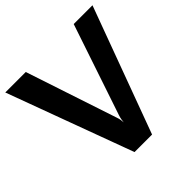

<svg xmlns="http://www.w3.org/2000/svg" viewBox="-196 -939 1107 1107"><g transform="rotate(-45 358.0 -385.0)"><path d="M286.5 0 2.5 -770H169.5L354.5 -212.5Q360 -197 361.5 -185.2Q363 -173.5 363.5 -165Q364.5 -173.5 366.2 -185.5Q368 -197.5 373 -213L560.5 -770H713.5L429.5 0Z"/></g></svg>

Font: Junction
Style: Bold
Weight: 700
Designer: Caroline Hadilaksono
Foundry: Caroline Hadilaksono, Tyler Finck, The League of Moveable Type
Version: Version 2.000; ttfautohint (v1.8.3)